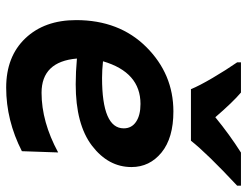

<svg xmlns="http://www.w3.org/2000/svg" viewBox="-108 -670 792 615"><g transform="rotate(90 287.5 -363.0)"><path d="M230 -294.4Q391.6 -294.4 391.6 -363.8Q391.6 -389.2 370.6 -403.3Q349.6 -417.5 313.5 -417.5Q211.9 -417.5 176.8 -297.4Q205.1 -294.4 230 -294.4ZM261.2 12.7Q161.6 12.7 103.3 -48.6Q44.9 -109.9 44.9 -211.4Q44.9 -349.6 131.3 -436.3Q217.8 -522.9 337.4 -522.9Q422.4 -522.9 469 -484.9Q515.6 -446.8 515.6 -388.7Q515.6 -314.5 447.3 -262.2Q378.9 -210 250.5 -210Q210.9 -210 168 -213.9Q177.7 -100.6 277.8 -100.6Q370.6 -100.6 468.8 -153.8L464.8 -37.6Q366.2 12.7 261.2 12.7ZM431.2 -579.1H266.1Q255.4 -605.5 230 -648.7Q204.6 -691.9 180.2 -727.1V-739.3H276.9Q307.6 -713.4 356 -657.2Q412.1 -703.1 469.2 -739.3H575.2V-727.1Q471.7 -630.4 431.2 -579.1Z"/></g></svg>

Font: Cadman
Style: Bold Italic
Weight: 700
Italic angle: -12°
Designer: Paul James MIller
Foundry: High-Logic / Made with FontCreator
Version: Version 2.114;March 28, 2021;FontCreator 13.0.0.2683 64-bit